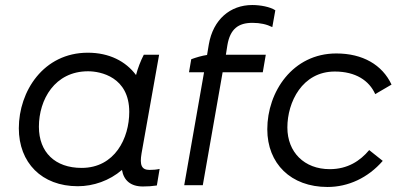

<svg xmlns="http://www.w3.org/2000/svg" viewBox="-20 -738 1606 765"><path d="M549 5C569 5 585 4 605 1L616 -65C603 -62 590 -61 576 -61C544 -61 536 -80 544 -127L614 -520H553C540 -495 529 -466 522 -439C481 -494 415 -528 330 -528C153 -528 55 -374 55 -227C55 -90 146 4 290 4C352 4 416 -18 466 -61C473 -19 501 5 549 5ZM331 -454C381 -454 495 -431 495 -292C495 -188 438 -69 305 -69C200 -69 135 -131 135 -233C135 -341 198 -454 331 -454Z M742 -502 733 -450H793L714 0H788L867 -450H1027L1039 -520H880L886 -558C897 -623 930 -647 986 -647C1017 -647 1043 -641 1065 -630L1077 -697C1056 -711 1017 -718 985 -718C897 -718 829 -660 812 -561L805 -519C784 -516 761 -509 742 -502Z M1285 7C1367 7 1446 -29 1505 -97L1451 -140C1415 -97 1365 -64 1294 -64C1192 -64 1125 -132 1125 -230C1125 -331 1184 -453 1314 -453C1397 -453 1451 -417 1475 -363L1540 -401C1503 -480 1425 -525 1320 -525C1146 -525 1045 -372 1045 -223C1045 -86 1139 7 1285 7Z"/></svg>

Font: Fixel Display
Style: Italic
Weight: 400
Italic angle: -10°
Designer: AlfaBravo + MacPaw
Foundry: Kyrylo Tkachov, Marchela Mozhyna, Serhii Makarenko, Maria Weinstein, Zakhar Kryvoshyya
Version: Version 1.210;Glyphs 3.2 (3217)